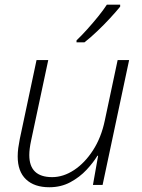

<svg xmlns="http://www.w3.org/2000/svg" viewBox="-20 -786 603 816"><path d="M189.5 9.8Q126 9.8 90.6 -23.7Q55.2 -57.1 55.2 -121.1Q55.2 -138.7 57.6 -157Q60.1 -175.3 64 -194.8L135.3 -530.8H185.1L112.3 -189Q104.5 -152.8 104.5 -127Q104.5 -33.2 201.7 -33.2Q249 -33.2 294.7 -63.2Q340.3 -93.3 375.2 -147.2Q410.2 -201.2 425.3 -273.4L480 -530.8H528.8L416 0H375L397 -124H394Q376.5 -95.2 347.7 -64.2Q318.8 -33.2 279.1 -11.7Q239.3 9.8 189.5 9.8ZM305.2 -606V-614.3Q326.2 -634.3 350.6 -661.4Q375 -688.5 397.5 -716.3Q419.9 -744.1 434.1 -766.1H490.7V-757.8Q474.1 -737.3 448.5 -709.5Q422.9 -681.6 394 -654.1Q365.2 -626.5 338.9 -606Z"/></svg>

Font: Open Sans Light
Style: Italic
Weight: 300
Italic angle: -12°
Designer: Monotype Design Team
Foundry: Monotype Imaging Inc.
Version: Version 3.003; ttfautohint (v1.8.4)